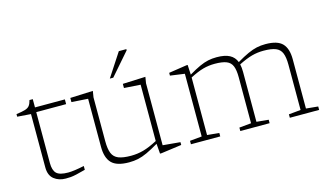

<svg xmlns="http://www.w3.org/2000/svg" viewBox="-86 -1008 2212 1294"><g transform="rotate(-15 1020.0 -361.0)"><path d="M159.5 -123.5Q159.5 -73.5 181.2 -51.8Q203 -30 263 -30Q302.5 -30 375 -45.5V-19Q334.5 -8 310.8 -2.8Q287 2.5 271 3.8Q255 5 236.5 5Q188.5 5 155.2 -21.2Q122 -47.5 122 -103.5V-475.5L27.5 -482.5V-500.5Q68.5 -506 89.5 -512.5Q110.5 -519 120.5 -532Q130.5 -545 136.5 -569.5H159.5V-512H368V-479H159.5Z M558 -169Q558 -115 570.5 -84.8Q583 -54.5 614.2 -42Q645.5 -29.5 701.5 -29.5Q746 -29.5 788 -41Q830 -52.5 887 -82.5V-475.5L772.5 -483V-512L931.5 -518.5L924.5 -475.5V-43L1046 -32V-12.5L903.5 7H893L887.5 -63Q839.5 -34.5 804.8 -18.5Q770 -2.5 740.5 3.8Q711 10 677.5 10Q591.5 10 556 -26.8Q520.5 -63.5 520.5 -140.5V-475.5L406 -483V-512L565 -518.5L558 -475.5ZM697 -569 803.5 -732H856V-724L721 -569Z M1576 -380.5V-32L1659.5 -24V0H1455V-24L1538.5 -32V-352.5Q1538.5 -403 1527 -431.2Q1515.5 -459.5 1486.5 -471Q1457.5 -482.5 1405 -482.5Q1363 -482.5 1323.8 -471.8Q1284.5 -461 1231.5 -433.5V-32L1315 -24V0H1110.5V-24L1194 -32V-469.5L1093.5 -483.5V-503L1219 -522H1227.5L1231 -453.5Q1276 -480.5 1308.5 -495.2Q1341 -510 1369 -516Q1397 -522 1428.5 -522Q1486 -522 1519 -504.5Q1552 -487 1565.5 -451.5Q1612 -479 1645.8 -494.2Q1679.5 -509.5 1708.2 -515.8Q1737 -522 1769.5 -522Q1853 -522 1887.2 -486.2Q1921.5 -450.5 1921.5 -376V-32L2005 -24V0H1800.5V-24L1884 -32V-348Q1884 -400 1872 -429.2Q1860 -458.5 1830 -470.5Q1800 -482.5 1745.5 -482.5Q1703.5 -482.5 1663.8 -471.8Q1624 -461 1570.5 -434Q1576 -411 1576 -380.5Z"/></g></svg>

Font: Newsreader Caption ExtraLight
Style: Regular
Weight: 275
Designer: Hugues Gentile
Foundry: Production Type
Version: Version 1.001